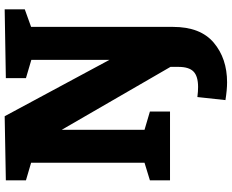

<svg xmlns="http://www.w3.org/2000/svg" viewBox="-105 -642 991 821"><g transform="rotate(-90 390.5 -231.5)"><path d="M761 -707V-621L686 -594V13Q686 130 618.5 187Q551 244 449 244Q417 244 373 237L386 117Q410 120 429 120Q475 120 495 100.5Q515 81 515 36V2L246 -463V-109L324 -86V0H30V-86L105 -109V-594L30 -616V-702L304 -707L545 -259V-593L467 -616V-702Z"/></g></svg>

Font: Bitter Pro ExtraBold
Style: Regular
Weight: 800
Designer: Sol Matas, and Bitter project Authors
Foundry: Sol Matas
Version: Version 1.010